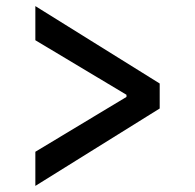

<svg xmlns="http://www.w3.org/2000/svg" viewBox="-20 -602 640 630"><path d="M96 8V-104L395 -284V-291L96 -470V-582L504 -328V-246Z"/></svg>

Font: IBM Plex Sans KR Medm
Style: Regular
Weight: 500
Designer: Mike Abbink; Paul van der Laan; Pieter van Rosmalen; Wujin Sim; Chorong Kim; Dohee Lee;
Foundry: Sandoll Inc.
Version: Version 1.003